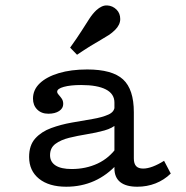

<svg xmlns="http://www.w3.org/2000/svg" viewBox="-20 -686 696 717"><path d="M407.3 -206.5V-303.2Q407.3 -335.5 375.4 -352Q343.5 -368.5 283.1 -368.5Q243.5 -368.5 218.5 -361.7Q193.5 -354.8 193.5 -343.5Q193.5 -337.9 199.2 -331.9Q204.8 -325.8 210.5 -317.7Q216.1 -309.7 216.1 -297.6Q216.1 -281.5 200.8 -271.4Q185.5 -261.3 160.5 -261.3Q134.7 -261.3 119 -277Q103.2 -292.7 103.2 -317.7Q103.2 -350.8 128.6 -375Q154 -399.2 199.6 -412.9Q245.2 -426.6 305.6 -426.6Q399.2 -426.6 439.5 -389.5Q479.8 -352.4 479.8 -266.9V-206.5ZM227.4 11.3Q162.9 11.3 125.8 -18.5Q88.7 -48.4 88.7 -100Q88.7 -143.5 111.7 -169Q134.7 -194.4 171 -207.7Q207.3 -221 248 -228.2Q288.7 -235.5 325 -241.5Q361.3 -247.6 384.7 -258.1Q408.1 -268.5 408.1 -289.5L416.9 -223.4Q400 -207.3 369.8 -198.8Q339.5 -190.3 304.4 -184.7Q269.4 -179 238.3 -171.4Q207.3 -163.7 187.1 -148.8Q166.9 -133.9 166.9 -106.5Q166.9 -81.5 187.5 -68.1Q208.1 -54.8 247.6 -54.8Q300.8 -54.8 344.8 -75.4Q388.7 -96 417.7 -137.9L418.5 -74.2Q379.8 -31.5 331.9 -10.1Q283.9 11.3 227.4 11.3ZM479.8 -94.4Q479.8 -75 488.3 -65.7Q496.8 -56.5 514.5 -56.5Q530.6 -56.5 550.8 -64.1Q571 -71.8 592.7 -85.5L617.7 -37.9Q592.7 -13.7 560.9 -1.2Q529 11.3 492.7 11.3Q450.8 11.3 429 -6Q407.3 -23.4 407.3 -57.3V-206.5H479.8ZM267.7 -481.5 241.9 -508.1Q268.5 -545.2 285.1 -571.4Q301.6 -597.6 313.7 -616.1Q325.8 -634.7 339.5 -647.6Q360.5 -666.9 380.6 -665.7Q400.8 -664.5 415.3 -650Q429 -636.3 429 -614.9Q429 -593.5 409.7 -574.2Q399.2 -563.7 386.3 -555.2Q373.4 -546.8 356.5 -537.1Q339.5 -527.4 317.7 -514.1Q296 -500.8 267.7 -481.5Z"/></svg>

Font: Playfair 5pt SemiExpanded Light
Style: Regular
Weight: 300
Width: 6
Designer: Claus Eggers Sørensen
Foundry: Claus Eggers Sørensen
Version: Version 2.203